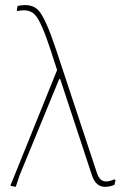

<svg xmlns="http://www.w3.org/2000/svg" viewBox="-20 -721 468 743"><path d="M41 2 20 -2 201 -450 176 -527Q141 -634 117.5 -661.5Q94 -689 47 -678L45 -682L48 -698Q103 -710 130 -679.5Q157 -649 196 -532L356 -49Q371 -3 422 -27L427 -24L423 -6Q406 2 386 2Q351 2 336 -42L213 -415H209L56 -43Z"/></svg>

Font: Alegreya Sans Thin
Style: Regular
Weight: 100
Designer: Juan Pablo del Peral
Foundry: Huerta Tipografica
Version: Version 2.007